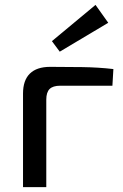

<svg xmlns="http://www.w3.org/2000/svg" viewBox="-20 -764 503 784"><path d="M185 -491Q250 -491 316.5 -490Q383 -489 443 -482L439 -414H226Q196 -414 182.5 -400.5Q169 -387 169 -357V0H74V-382Q74 -436 102 -463.5Q130 -491 185 -491ZM370 -744 422 -671 224 -553 192 -596Z"/></svg>

Font: Exo 2 Medium
Style: Regular
Weight: 500
Designer: Natanael Gama
Foundry: Natanael Gama
Version: Version 2.010